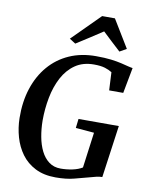

<svg xmlns="http://www.w3.org/2000/svg" viewBox="-105 -1070 894 1154"><g transform="rotate(10 342.0 -493.0)"><path d="M315 8.5Q243 8.5 191 -18Q139 -44.5 106.2 -89.2Q73.5 -134 57.5 -190Q41.5 -246 40.5 -305.5Q39 -405.5 65.8 -487.2Q92.5 -569 143.5 -628.2Q194.5 -687.5 266.5 -719.5Q338.5 -751.5 428.5 -751.5Q483.5 -751.5 521.2 -746.8Q559 -742 585 -735.8Q611 -729.5 630.5 -724.5Q637.5 -723 644 -721.5Q650.5 -720 657.5 -719L628 -562.5H542L536.5 -672.5Q519 -684 493.2 -692Q467.5 -700 425.5 -700Q358.5 -700 311.5 -667.5Q264.5 -635 235.2 -579.8Q206 -524.5 192.8 -455.8Q179.5 -387 179.5 -314.5Q180 -263.5 188.8 -216Q197.5 -168.5 216.2 -130.8Q235 -93 264.8 -71Q294.5 -49 336 -49Q373 -49 408.2 -56.5Q443.5 -64 467.5 -79L496.5 -296L384 -305.5L390.5 -361.5H636.5L592 -42.5Q576.5 -42.5 555.5 -37.8Q534.5 -33 513 -26.5Q473.5 -16 427 -3.8Q380.5 8.5 315 8.5ZM255.5 -827.5 423 -995H501L603.5 -826.5L562 -803Q534 -828.5 506.2 -854.5Q478.5 -880.5 451 -906.5Q412 -880.5 372.2 -855Q332.5 -829.5 292.5 -804Z"/></g></svg>

Font: Merriweather 36pt SemiBold
Style: Italic
Weight: 600
Italic angle: -7.8°
Version: Version 2.101